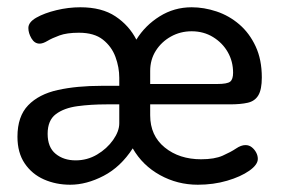

<svg xmlns="http://www.w3.org/2000/svg" viewBox="-20 -500 774 528"><path d="M173 8Q134 8 101 -6.5Q68 -21 48 -50.5Q28 -80 28 -124Q28 -180 57.5 -210.5Q87 -241 139 -252.5Q191 -264 260 -264H308V-286Q308 -315 297.5 -343.5Q287 -372 263 -391Q239 -410 197 -410Q164 -410 143.5 -402.5Q123 -395 110.5 -387.5Q98 -380 89 -380Q75 -380 66.5 -394.5Q58 -409 58 -423Q58 -439 80 -451.5Q102 -464 135 -472Q168 -480 201 -480Q260 -480 297.5 -455Q335 -430 355 -391Q379 -430 419 -455Q459 -480 507 -480Q541 -480 575.5 -468.5Q610 -457 638 -433Q666 -409 683 -372.5Q700 -336 700 -287Q700 -254 690.5 -238Q681 -222 661.5 -217.5Q642 -213 612 -213H393V-183Q393 -127 433 -94.5Q473 -62 533 -62Q570 -62 592.5 -72Q615 -82 629 -91.5Q643 -101 655 -101Q665 -101 672.5 -95Q680 -89 684.5 -80.5Q689 -72 689 -63Q689 -47 665.5 -30.5Q642 -14 604.5 -3Q567 8 524 8Q468 8 420 -18.5Q372 -45 345 -92Q312 -41 265 -16.5Q218 8 173 8ZM188 -59Q220 -59 247 -75Q274 -91 291 -115Q308 -139 308 -161V-213H273Q230 -213 193 -208Q156 -203 133.5 -186Q111 -169 111 -132Q111 -95 133 -77Q155 -59 188 -59ZM393 -269H577Q605 -269 613 -275.5Q621 -282 621 -300Q621 -331 606.5 -356.5Q592 -382 566 -398Q540 -414 507 -414Q476 -414 450 -399.5Q424 -385 408.5 -360.5Q393 -336 393 -305Z"/></svg>

Font: Dosis Medium
Style: Regular
Weight: 500
Designer: EdgarTolentino, PabloImpallari, IginoMarini
Foundry: EdgarTolentino, PabloImpallari, IginoMarini
Version: Version 3.001; ttfautohint (v1.8.2)